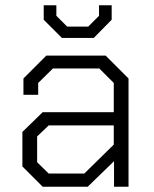

<svg xmlns="http://www.w3.org/2000/svg" viewBox="-20 -709 583 729"><path d="M65 -77V-208L142 -283H412V-394L357 -449H181L125 -394V-349H69V-411L156 -498H381L468 -411V0H413V-97L313 0H142ZM300 -50 412 -160V-233H165L121 -191V-93L165 -50ZM146 -634V-689H194V-649L235 -608H315L356 -649V-689H404V-634L336 -565H215Z"/></svg>

Font: Chakra Petch Light
Style: Regular
Weight: 300
Designer: Katatrad Aksorn Co.,Ltd.
Foundry: Cadson Demak Co.,Ltd.
Version: Version 1.000; ttfautohint (v1.6)